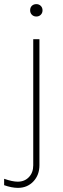

<svg xmlns="http://www.w3.org/2000/svg" viewBox="-69 -690 307 930"><path d="M92 111V-500H122V110Q122 158 92.5 189Q63 220 18 220Q-12 220 -49 207V176Q-9 190 17 190Q50 190 71 168Q92 146 92 111ZM77 -640Q77 -654 85.5 -662Q94 -670 107 -670Q120 -670 128.5 -661.5Q137 -653 137 -640Q137 -627 128.5 -618.5Q120 -610 107 -610Q94 -610 85.5 -618.5Q77 -627 77 -640Z"/></svg>

Font: Metropolitano Thin
Style: Regular
Weight: 250
Designer: Fonts by Alex Slobzheninov & Chris M. Simpson / Changes by Cristiano Sobral
Foundry: Fonts by Alex Slobzheninov & Chris M. Simpson / Changes by Cristiano Sobral
Version: Version 1.00;August 30, 2020;FontCreator 13.0.0.2681 64-bit